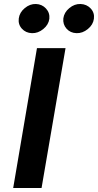

<svg xmlns="http://www.w3.org/2000/svg" viewBox="-20 -941 491 961"><path d="M297 -849Q301 -879 327 -900.5Q353 -922 383 -921Q414 -920 434 -898.5Q454 -877 450 -847Q446 -817 419.5 -795.5Q393 -774 363 -775Q332 -776 313 -797.5Q294 -819 297 -849ZM74 -849Q78 -879 104 -900.5Q130 -922 160 -921Q190 -920 210 -898.5Q230 -877 227 -847Q223 -817 196.5 -795.5Q170 -774 140 -775Q109 -776 89.5 -797.5Q70 -819 74 -849ZM165 -700H308L188 0H46Z"/></svg>

Font: Von Semi
Style: Italic
Weight: 600
Version: Version 4.000; ttfautohint (v1.8.4.7-5d5b)